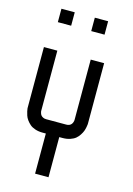

<svg xmlns="http://www.w3.org/2000/svg" viewBox="-121 -663 642 925"><g transform="rotate(15 200.0 -200.0)"><path d="M233.4 -66.9Q260.7 -66.9 266.1 -93.8Q266.6 -100.1 266.6 -100.1V-399.9H333.5V-100.1Q333.5 -98.1 333.3 -94.5Q333 -90.8 331.1 -80.3Q329.1 -69.8 325.7 -60.5Q322.3 -51.3 314.7 -39.6Q307.1 -27.8 297.1 -19.5Q287.1 -11.2 270.5 -5.6Q253.9 0 233.4 0H216.8V200.2H149.9V0H133.3Q112.8 0 96.2 -5.6Q79.6 -11.2 69.6 -20Q59.6 -28.8 52 -39.3Q44.4 -49.8 41 -60.5Q37.6 -71.3 35.6 -80.1Q33.7 -88.9 33.2 -94.7V-100.1V-399.9H100.1V-100.1Q100.1 -98.6 100.3 -96.4Q100.6 -94.2 102.3 -88.6Q104 -83 107.2 -78.6Q110.4 -74.2 117.2 -70.6Q124 -66.9 133.3 -66.9ZM133.3 -600.1V-533.2H66.9V-600.1ZM233.4 -600.1H299.8V-533.2H233.4Z"/></g></svg>

Font: Malkor
Style: Regular
Weight: 400
Version: Version 1.3